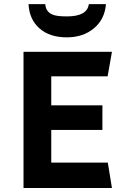

<svg xmlns="http://www.w3.org/2000/svg" viewBox="-20 -933 620 953"><path d="M535.6 0H96.7V-675.8H535.6L514.2 -554.2H234.4V-410.2H488.3V-288.1H234.4V-126H515.1ZM311.5 -747.6Q226.6 -747.6 176 -792Q125.5 -836.4 121.6 -912.6H204.6Q206.5 -889.6 218 -876.5Q229.5 -863.3 250.2 -857.4Q271 -851.6 312.5 -851.6Q413.1 -851.6 420.9 -912.6H505.9Q500 -837.4 446.3 -792.5Q392.6 -747.6 311.5 -747.6Z"/></svg>

Font: Cadman
Style: Bold
Weight: 700
Designer: Paul James MIller
Foundry: High-Logic / Made with FontCreator
Version: Version 2.114;March 28, 2021;FontCreator 13.0.0.2683 64-bit